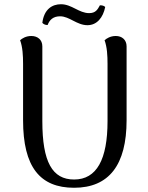

<svg xmlns="http://www.w3.org/2000/svg" viewBox="-20 -874 701 907"><path d="M477 -841C471 -847 463 -849 452 -849C441 -829 432 -812 401 -812C353 -812 319 -854 268 -854C227 -854 188 -831 180 -766C186 -759 197 -755 205 -756C214 -780 231 -797 264 -797C308 -797 343 -755 393 -755C438 -755 467 -791 477 -841ZM578 -655C578 -686 556 -704 527 -704C501 -704 483 -692 474 -684C486 -651 488 -611 488 -572V-302C488 -121 437 -26 330 -26C227 -26 180 -109 180 -302V-655C180 -686 158 -704 128 -704C102 -704 84 -692 75 -684C87 -651 89 -611 89 -572V-306C89 -85 169 13 330 13C495 13 578 -95 578 -306Z"/></svg>

Font: Arima Koshi Medium
Style: Regular
Weight: 500
Designer: Joana Correia and Natanael Gama
Foundry: NDISCOVER
Version: Version 1.019;PS 001.019;hotconv 1.0.88;makeotf.lib2.5.64775